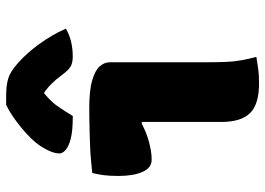

<svg xmlns="http://www.w3.org/2000/svg" viewBox="-142 -732 883 640"><g transform="rotate(-90 300.0 -412.5)"><path d="M213 -117Q213 -138 213 -164Q213 -190 213 -218.5Q213 -247 213 -276.5Q213 -306 213 -333Q213 -360 213 -382H207Q192 -374 177 -368Q162 -362 147 -358Q132 -354 117.5 -351.5Q103 -349 87 -349Q60 -349 46.5 -379.5Q33 -410 33 -460Q33 -488 35.5 -508Q38 -528 43 -547Q63 -549 84 -551Q105 -553 127 -554Q149 -555 170.5 -555.5Q192 -556 214.5 -556.5Q237 -557 259 -557Q319 -557 352.5 -547Q386 -537 399 -521.5Q412 -506 412 -488Q412 -447 412 -404.5Q412 -362 412 -321Q412 -280 412 -240Q412 -200 412 -163Q412 -131 413 -103.5Q414 -76 418.5 -50.5Q423 -25 430 0Q407 4 387.5 6.5Q368 9 342 9Q272 9 242.5 -21Q213 -51 213 -117ZM270 -834Q278 -834 285.5 -834Q293 -834 301 -834Q335 -834 358 -827Q381 -820 409 -795Q426 -780 442 -762Q458 -744 472.5 -724Q487 -704 500 -682Q513 -660 524 -635Q504 -623 480.5 -617.5Q457 -612 431 -612Q409 -612 396.5 -620Q384 -628 368 -650Q355 -668 338 -685Q321 -702 287 -723L343 -707H277L331 -725Q287 -693 267 -664.5Q247 -636 233 -612H227Q184 -612 158 -618.5Q132 -625 120 -635.5Q108 -646 108 -656Q108 -668 113.5 -683Q119 -698 131 -717Q142 -734 158.5 -751Q175 -768 194.5 -784Q214 -800 233.5 -813Q253 -826 270 -834Z"/></g></svg>

Font: Recursive Monospace Casual Black
Style: Regular
Weight: 900
Version: Version 1.047